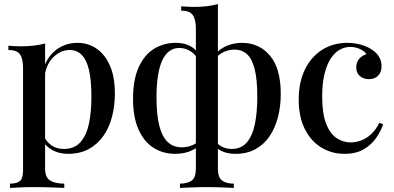

<svg xmlns="http://www.w3.org/2000/svg" viewBox="-20 -740 1930 941"><path d="M201 -527V86Q201 130 226 145Q251 160 295 160V181Q272 180 231 178.5Q190 177 143 177Q110 177 78 178.5Q46 180 29 181V160Q64 160 78.5 146.5Q93 133 93 96V-407Q93 -452 78 -473.5Q63 -495 21 -495V-516Q53 -513 83 -513Q116 -513 146 -516.5Q176 -520 201 -527ZM360 -530Q412 -530 453.5 -501.5Q495 -473 519 -418Q543 -363 543 -281Q543 -221 529 -167.5Q515 -114 486.5 -73.5Q458 -33 415 -9.5Q372 14 313 14Q269 14 235.5 -5Q202 -24 188 -53L198 -67Q211 -42 234.5 -26Q258 -10 293 -10Q345 -10 374.5 -43.5Q404 -77 416 -134.5Q428 -192 428 -265Q428 -347 416 -397.5Q404 -448 380 -471.5Q356 -495 322 -495Q277 -495 240.5 -459Q204 -423 196 -351L186 -372Q199 -447 246.5 -488.5Q294 -530 360 -530Z M1048 -720V86Q1048 130 1068.5 145Q1089 160 1126 160V181Q1105 180 1070 178.5Q1035 177 994 177Q954 177 918 178.5Q882 180 862 181V160Q899 160 919.5 145Q940 130 940 86V-600Q940 -645 924.5 -666.5Q909 -688 868 -688V-709Q884 -708 899.5 -707Q915 -706 931 -706Q963 -706 993 -709.5Q1023 -713 1048 -720ZM841 -530Q891 -530 924 -507Q957 -484 975 -430L957 -436Q941 -472 914.5 -488.5Q888 -505 859 -505Q804 -505 775.5 -444.5Q747 -384 747 -262Q747 -177 761 -123Q775 -69 802.5 -43.5Q830 -18 871 -18Q902 -18 929 -31Q956 -44 961 -70L971 -59Q962 -24 925 -5Q888 14 839 14Q779 14 732.5 -15.5Q686 -45 659 -105Q632 -165 632 -256Q632 -349 659.5 -410Q687 -471 734.5 -500.5Q782 -530 841 -530ZM1166 -530Q1250 -530 1303 -467.5Q1356 -405 1356 -280Q1356 -220 1342.5 -167Q1329 -114 1302 -73.5Q1275 -33 1233 -9.5Q1191 14 1135 14Q1099 14 1071 2.5Q1043 -9 1023 -36L1029 -55Q1045 -33 1067 -21.5Q1089 -10 1115 -10Q1163 -10 1190.5 -43Q1218 -76 1229.5 -133.5Q1241 -191 1241 -266Q1241 -349 1228.5 -400Q1216 -451 1191 -474Q1166 -497 1129 -497Q1096 -497 1065 -479Q1034 -461 1027 -423L1012 -431Q1022 -463 1045 -485Q1068 -507 1099.5 -518.5Q1131 -530 1166 -530Z M1682 -530Q1716 -530 1747 -521.5Q1778 -513 1801 -498Q1825 -483 1837.5 -462Q1850 -441 1850 -416Q1850 -386 1833 -369Q1816 -352 1789 -352Q1762 -352 1744 -367Q1726 -382 1726 -410Q1726 -436 1741 -452.5Q1756 -469 1776 -474Q1767 -489 1744.5 -499.5Q1722 -510 1696 -510Q1669 -510 1644.5 -496Q1620 -482 1601 -453Q1582 -424 1570.5 -378Q1559 -332 1559 -267Q1559 -183 1578.5 -133.5Q1598 -84 1630 -63Q1662 -42 1699 -42Q1723 -42 1748.5 -51Q1774 -60 1797.5 -81Q1821 -102 1839 -138L1858 -131Q1847 -98 1823.5 -64Q1800 -30 1762 -8Q1724 14 1669 14Q1606 14 1555 -17Q1504 -48 1474 -107.5Q1444 -167 1444 -253Q1444 -337 1474.5 -399.5Q1505 -462 1559 -496Q1613 -530 1682 -530Z"/></svg>

Font: Playfair Display Medium
Style: Regular
Weight: 500
Designer: Claus Eggers Sørensen
Foundry: Claus Eggers Sørensen
Version: Version 1.203